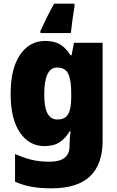

<svg xmlns="http://www.w3.org/2000/svg" viewBox="-20 -786 639 1046"><path d="M226 -563Q277 -563 309.5 -542.5Q342 -522 364 -485H370L383 -553H539V-17Q539 108 471 174Q403 240 259 240Q199 240 152 231.5Q105 223 62 204V53Q110 74 152.5 84.5Q195 95 250 95Q359 95 359 10V1Q359 -13 360.5 -32.5Q362 -52 365 -70H359Q338 -34 306 -12Q274 10 222 10Q139 10 88.5 -64Q38 -138 38 -275Q38 -413 89.5 -488Q141 -563 226 -563ZM291 -418Q221 -418 221 -272Q221 -200 239 -167.5Q257 -135 293 -135Q335 -135 351.5 -164.5Q368 -194 368 -256V-281Q368 -349 352 -383.5Q336 -418 291 -418ZM386 -752Q380 -716 374.5 -676.5Q369 -637 366 -606H200V-617Q217 -654 234.5 -689.5Q252 -725 275 -766H386Z"/></svg>

Font: Noto Sans Tamil SemiCondensed Black
Style: Regular
Weight: 900
Width: 4
Designer: Jelle Bosma - Monotype Design Team
Foundry: Monotype Imaging Inc.
Version: Version 2.004; ttfautohint (v1.8.4.7-5d5b)